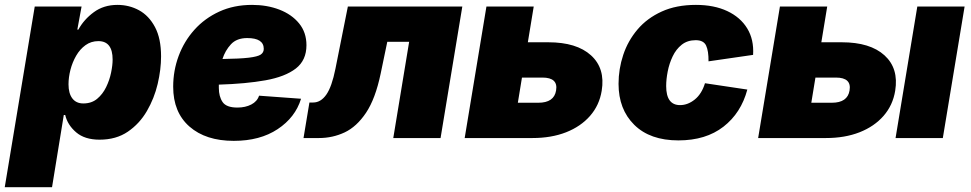

<svg xmlns="http://www.w3.org/2000/svg" viewBox="-49 -573 4029 797"><path d="M-29.3 204.1 95.2 -545.9H289.6L272 -450.2H276.4Q299.3 -492.2 340.6 -522.5Q381.8 -552.7 438.5 -552.7Q487.3 -552.7 528.3 -530.3Q569.3 -507.8 594.5 -460.4Q619.6 -413.1 619.6 -338.9Q619.6 -284.7 605.5 -224.6Q591.3 -164.6 560.8 -112.1Q530.3 -59.6 481.7 -26.4Q433.1 6.8 364.3 6.8Q302.7 6.8 267.1 -23.7Q231.4 -54.2 221.7 -95.7H215.8L167 204.1ZM296.9 -143.6Q331.1 -143.6 354.2 -162.8Q377.4 -182.1 391.6 -211.4Q405.8 -240.7 412.1 -271.5Q418.5 -302.2 418.5 -325.7Q418.5 -402.3 359.4 -402.3Q329.1 -402.3 305.9 -385.5Q282.7 -368.7 267.1 -341.6Q251.5 -314.5 243.4 -283.2Q235.4 -252 235.4 -223.1Q235.4 -185.5 251.2 -164.6Q267.1 -143.6 296.9 -143.6Z M921.4 11.7Q805.2 11.7 737.5 -47.6Q669.9 -106.9 669.9 -212.9Q669.9 -279.8 692.6 -340.8Q715.3 -401.9 758.1 -449.5Q800.8 -497.1 861.3 -524.9Q921.9 -552.7 997.6 -552.7Q1059.6 -552.7 1110.8 -533Q1162.1 -513.2 1192.6 -475.8Q1223.1 -438.5 1223.1 -385.3Q1223.1 -322.8 1179 -288.6Q1134.8 -254.4 1053.2 -239.7Q971.7 -225.1 859.4 -221.7Q859.4 -214.8 859.4 -208Q859.4 -172.4 875 -149.4Q890.6 -126.5 936.5 -126.5Q969.7 -126.5 994.1 -139.2Q1018.6 -151.9 1026.4 -175.8L1200.7 -163.1Q1176.8 -85.4 1103.5 -36.9Q1030.3 11.7 921.4 11.7ZM874.5 -328.1Q946.8 -329.1 983.6 -333.5Q1020.5 -337.9 1033.2 -346.4Q1045.9 -355 1045.9 -370.1Q1045.9 -415 977.1 -415Q933.6 -415 909.7 -389.2Q885.7 -363.3 874.5 -328.1Z M1210.9 0 1235.4 -147.5H1251Q1282.7 -147.5 1305.7 -180.4Q1328.6 -213.4 1343.3 -287.1L1395 -545.9H1870.1L1779.8 0H1583.5L1649.4 -399.4H1558.6L1531.2 -267.6Q1509.3 -163.1 1470.5 -105Q1431.6 -46.9 1381.6 -23.4Q1331.5 0 1275.4 0Z M2142.1 -397.5H2227.1Q2344.7 -397.5 2404.3 -343.3Q2463.9 -289.1 2448.7 -196.3Q2439 -136.2 2400.4 -92Q2361.8 -47.9 2300.8 -23.9Q2239.7 0 2161.1 0H1879.9L1970.2 -545.9H2166.5ZM2117.7 -251 2100.6 -146.5H2185.5Q2251 -146.5 2259.3 -197.3Q2268.6 -251 2202.6 -251Z M2767.1 9.8Q2649.4 9.8 2584 -54.7Q2518.6 -119.1 2518.6 -225.1Q2518.6 -286.6 2538.1 -345.2Q2557.6 -403.8 2597.4 -450.7Q2637.2 -497.6 2697.8 -525.1Q2758.3 -552.7 2839.8 -552.7Q2915 -552.7 2969.7 -527.1Q3024.4 -501.5 3052.7 -455.1Q3081.1 -408.7 3077.1 -345.2L2892.1 -318.4Q2892.6 -361.3 2882.1 -383.8Q2871.6 -406.2 2838.9 -406.2Q2804.7 -406.2 2781 -387.5Q2757.3 -368.7 2743.2 -338.9Q2729 -309.1 2722.7 -276.4Q2716.3 -243.7 2716.3 -215.8Q2716.3 -136.7 2773.9 -136.7Q2806.2 -136.7 2835 -159.9Q2863.8 -183.1 2877.4 -227.5L3053.2 -201.2Q3027.3 -104 2954.1 -47.1Q2880.9 9.8 2767.1 9.8Z M3360.4 -397.5H3445.3Q3563 -397.5 3622.6 -343.3Q3682.1 -289.1 3667 -196.3Q3657.2 -136.2 3618.7 -92Q3580.1 -47.9 3519 -23.9Q3458 0 3379.4 0H3098.1L3188.5 -545.9H3384.8ZM3335.9 -251 3318.8 -146.5H3403.8Q3469.2 -146.5 3477.5 -197.3Q3486.8 -251 3420.9 -251ZM3668.5 0 3758.8 -545.9H3955.1L3864.7 0Z"/></svg>

Font: Inter Black
Style: Italic
Weight: 900
Italic angle: -9.39999°
Designer: Rasmus Andersson
Foundry: rsms
Version: Version 4.000;git-a52131595